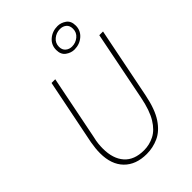

<svg xmlns="http://www.w3.org/2000/svg" viewBox="-252 -976 1097 1097"><g transform="rotate(-45 297.0 -427.0)"><path d="M268 12Q181 12 131.5 -38.5Q82 -89 82 -180Q82 -200 84 -219Q86 -238 90 -262L170 -660H200L122 -270Q116 -246 114 -226Q112 -206 112 -188Q112 -106 152.5 -60Q193 -14 272 -14Q316 -14 355.5 -34Q395 -54 425 -103Q455 -152 472 -238L556 -660H586L500 -230Q481 -135 446 -82.5Q411 -30 365 -9Q319 12 268 12ZM398 -702Q371 -702 346.5 -719.5Q322 -737 322 -774Q322 -815 352 -840.5Q382 -866 424 -866Q451 -866 475.5 -849Q500 -832 500 -794Q500 -754 470 -728Q440 -702 398 -702ZM400 -724Q430 -724 453 -743Q476 -762 476 -792Q476 -818 460.5 -831Q445 -844 422 -844Q392 -844 369 -825Q346 -806 346 -776Q346 -751 362 -737.5Q378 -724 400 -724Z"/></g></svg>

Font: Source Sans Variable
Style: Italic
Weight: 200
Italic angle: -11°
Designer: Paul D. Hunt
Foundry: Adobe Systems Incorporated
Version: Version 3.006;hotconv 1.0.111;makeotfexe 2.5.65597